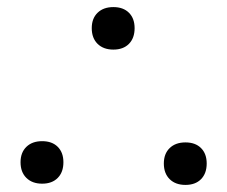

<svg xmlns="http://www.w3.org/2000/svg" viewBox="-20 -517 640 542"><path d="M442.5 -55.5Q442.5 -83 459 -99Q475.5 -115 503.5 -115Q531.5 -115 547.5 -99Q563.5 -83 563.5 -55.5Q563.5 -27.5 547.5 -11.2Q531.5 5 503.5 5Q475.5 5 459 -11.2Q442.5 -27.5 442.5 -55.5ZM239 -437.5Q239 -465 255.5 -481Q272 -497 300 -497Q328 -497 344 -481Q360 -465 360 -437.5Q360 -409.5 344 -393.2Q328 -377 300 -377Q272 -377 255.5 -393.2Q239 -409.5 239 -437.5ZM38 -59Q38 -86.5 54.5 -102.5Q71 -118.5 99 -118.5Q127 -118.5 143 -102.5Q159 -86.5 159 -59Q159 -31 143 -14.8Q127 1.5 99 1.5Q71 1.5 54.5 -14.8Q38 -31 38 -59Z"/></svg>

Font: JuliaMono
Style: Regular
Weight: 400
Monospace: yes
Designer: cormullion
Foundry: corm
Version: Version 0.055; ttfautohint (v1.8.4)